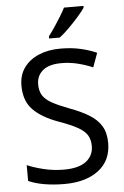

<svg xmlns="http://www.w3.org/2000/svg" viewBox="-62 -988 673 1042"><g transform="rotate(-5 274.5 -467.0)"><path d="M502 -191Q502 -96 433 -43Q364 10 247 10Q187 10 136 1Q85 -8 51 -24V-110Q87 -94 140.5 -81Q194 -68 251 -68Q331 -68 371.5 -99Q412 -130 412 -183Q412 -218 397 -242Q382 -266 345.5 -286.5Q309 -307 244 -330Q153 -363 106.5 -411Q60 -459 60 -542Q60 -599 89 -639.5Q118 -680 169.5 -702Q221 -724 288 -724Q347 -724 396 -713Q445 -702 485 -684L457 -607Q420 -623 376.5 -634Q333 -645 286 -645Q219 -645 185 -616.5Q151 -588 151 -541Q151 -505 166 -481Q181 -457 215 -438Q249 -419 307 -397Q370 -374 413.5 -347.5Q457 -321 479.5 -284Q502 -247 502 -191ZM433 -934Q421 -916 396 -887.5Q371 -859 342.5 -830.5Q314 -802 290 -784H232V-796Q247 -815 264.5 -841Q282 -867 299 -894.5Q316 -922 327 -944H433Z"/></g></svg>

Font: Noto Sans Lepcha
Style: Regular
Weight: 400
Designer: Monotype Design Team
Foundry: Monotype Imaging Inc.
Version: Version 2.006; ttfautohint (v1.8.4.7-5d5b)